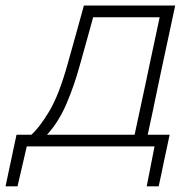

<svg xmlns="http://www.w3.org/2000/svg" viewBox="-92 -514 682 674"><path d="M-72.5 140Q-68 118 -63.2 96Q-58.5 74 -53.5 50.5Q-48.5 27.5 -43.8 4.5Q-39 -18.5 -34 -41H18Q45.5 -65 80.2 -122.2Q115 -179.5 146.5 -293Q165 -358.5 177.5 -404.2Q190 -450 202.5 -494.5H523Q511 -438.5 499.8 -386Q488.5 -333.5 475 -270.5L464.5 -220.5Q452 -160 442.5 -115.2Q433 -70.5 426.5 -41H503.5Q498.5 -18.5 493.8 4.8Q489 28 483.5 52.5Q479 75 474.5 96.5Q470 118 465 140H423L450.5 0H2L-30.5 140ZM187.5 -282.5Q168.5 -213 141 -149Q113.5 -85 73 -41H380.5Q390 -85 399 -127.2Q408 -169.5 419 -220.5L429.5 -270.5Q440.5 -322.5 449.8 -365.8Q459 -409 468.5 -453.5H235Q224.5 -415 213.5 -375.5Q202.5 -336 187.5 -282.5Z"/></svg>

Font: Commissioner ExtraLight
Style: Italic
Weight: 200
Italic angle: -12°
Designer: Kostas Bartsokas
Foundry: Kostas Bartsokas
Version: Version 1.000; ttfautohint (v1.8.3)